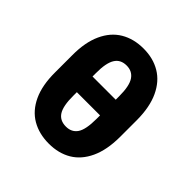

<svg xmlns="http://www.w3.org/2000/svg" viewBox="-189 -874 1040 1040"><g transform="rotate(45 331.5 -354.0)"><path d="M333 9.8Q257.8 9.8 201.7 -22.9Q145.5 -55.7 114.5 -122.3Q83.5 -189 84 -288.1V-418.9Q83.5 -517.1 114.3 -584.2Q145 -651.4 200.9 -684.6Q256.8 -717.8 332 -717.8Q405.8 -717.8 461.4 -684.6Q517.1 -651.4 548.3 -584.5Q579.6 -517.6 580.1 -418.9V-288.1Q579.6 -189 548.6 -122.3Q517.6 -55.7 462.4 -22.9Q407.2 9.8 333 9.8ZM332 -587.9Q285.6 -587.9 264.2 -552.7Q242.7 -517.6 243.2 -441.4V-415H420.9V-441.4Q420.9 -520.5 398.2 -554.2Q375.5 -587.9 332 -587.9ZM333 -121.1Q376.5 -121.1 398.7 -153.8Q420.9 -186.5 420.9 -268.6V-294.9H243.2V-268.6Q242.7 -189.9 264.4 -155.5Q286.1 -121.1 333 -121.1Z"/></g></svg>

Font: Pretendard GOV ExtraBold
Style: Regular
Weight: 800
Designer: Base glyphs from Inter by Rasmus Andersson; Hangeul glyphs from Noto Sans CJK(Source Han Sans) by Jang Soo-young and Kan
Foundry: Kil Hyung-jin
Version: Version 1.309